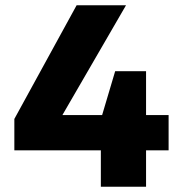

<svg xmlns="http://www.w3.org/2000/svg" viewBox="-20 -708 690 728"><path d="M362.4 0V-138H34.4V-257L270.5 -688H457.8L216.5 -271.6H367.2L416.7 -438.1H533.8V-271.6H619.3V-138H533.8V0Z"/></svg>

Font: Saira Thin
Style: Regular
Weight: 100
Designer: Hector Gatti with collaboration of the Omnibus-Type team
Foundry: Omnibus-Type
Version: Version 1.101